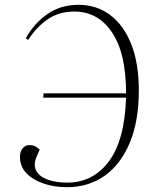

<svg xmlns="http://www.w3.org/2000/svg" viewBox="-20 -764 641 798"><path d="M504 -376Q504 -543 445.5 -629.5Q387 -716 289 -716Q225 -716 178.5 -684Q132 -652 97 -598L87 -605Q122 -667 177 -705.5Q232 -744 307 -744Q381 -744 437.5 -702Q494 -660 525.5 -580.5Q557 -501 557 -388Q557 -261 519.5 -171Q482 -81 415 -33.5Q348 14 258 14Q206 14 161.5 -1Q117 -16 90 -44Q63 -72 63 -112Q63 -135 74.5 -148Q86 -161 102 -161Q117 -161 127 -155.5Q137 -150 145 -142L133 -115Q117 -78 131 -53.5Q145 -29 179.5 -17Q214 -5 259 -5Q366 -5 432 -92.5Q498 -180 504 -358H160L161 -376Z"/></svg>

Font: Display Extralight
Style: Italic
Weight: 200
Italic angle: -2°
Designer: Latin by Veronika Burian and Jose Scaglione. Greek by Irene Vlachou. Cyrillic by Vera Evstafieva
Foundry: TypeTogether
Version: Version 3.002